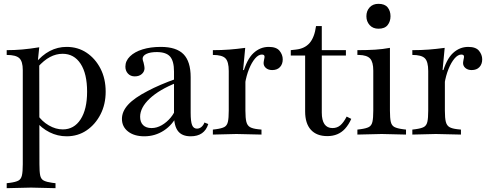

<svg xmlns="http://www.w3.org/2000/svg" viewBox="-20 -700 2556 1003"><path d="M15 283V257L32 255Q62 251 76 243.5Q90 236 94.5 216.5Q99 197 99 158V-334Q99 -379 81 -396Q63 -413 15 -413V-438Q56 -438 96 -441.5Q136 -445 185 -453L178 -385L185 -374L186 158Q186 197 190 216.5Q194 236 209 243.5Q224 251 253 255L270 257V283L142 280ZM328 12Q281 12 239 -9Q197 -30 166 -68L176 -100Q199 -66 235 -45Q271 -24 308 -24Q367 -24 401 -76.5Q435 -129 435 -221Q435 -315 401 -367Q367 -419 307 -419Q273 -419 241 -402Q209 -385 177 -349L163 -368Q199 -412 240 -433.5Q281 -455 328 -455Q387 -455 432.5 -424.5Q478 -394 505 -341.5Q532 -289 532 -221Q532 -155 505 -102.5Q478 -50 432.5 -19Q387 12 328 12Z M976 12Q931 12 910 -15Q889 -42 889 -99V-326Q889 -381 868.5 -404.5Q848 -428 799 -428Q765 -428 745 -418.5Q725 -409 725 -393Q725 -389 726.5 -384Q728 -379 730 -373Q735 -352 735 -344Q735 -326 721 -313.5Q707 -301 684 -301Q662 -301 648.5 -315.5Q635 -330 635 -352Q635 -382 659 -405.5Q683 -429 724.5 -442Q766 -455 820 -455Q901 -455 938.5 -417Q976 -379 976 -297V-111Q976 -65 983.5 -46.5Q991 -28 1009 -28Q1022 -28 1032.5 -37Q1043 -46 1048 -60L1068 -52Q1048 12 976 12ZM734 12Q681 12 649 -13Q617 -38 617 -79Q617 -118 649.5 -153.5Q682 -189 752 -225Q782 -241 820.5 -257.5Q859 -274 902 -289L903 -268Q812 -232 762 -185Q712 -138 712 -90Q712 -62 727.5 -46.5Q743 -31 772 -31Q799 -31 825 -46Q851 -61 871.5 -85.5Q892 -110 901 -140L907 -101Q882 -48 836 -18Q790 12 734 12Z M1092 3V-23L1108 -25Q1138 -29 1152 -36.5Q1166 -44 1170.5 -63.5Q1175 -83 1175 -122V-329Q1175 -378 1157.5 -395.5Q1140 -413 1092 -413V-438Q1138 -438 1177.5 -441Q1217 -444 1261 -450L1250 -334H1262V-122Q1262 -83 1267 -63.5Q1272 -44 1286 -36Q1300 -28 1327 -25L1346 -23V3L1215 0ZM1260 -262 1248 -313Q1269 -390 1304 -422.5Q1339 -455 1384 -455Q1424 -455 1440.5 -434.5Q1457 -414 1457 -390Q1457 -365 1442.5 -349.5Q1428 -334 1402 -334Q1382 -334 1369.5 -344.5Q1357 -355 1357 -371Q1357 -376 1358 -380Q1359 -384 1360 -391Q1361 -395 1361.5 -398Q1362 -401 1362 -404Q1362 -415 1348 -415Q1330 -415 1312.5 -394.5Q1295 -374 1281 -339.5Q1267 -305 1260 -262Z M1690 11Q1634 11 1604 -22Q1574 -55 1574 -118V-410H1499V-438L1526 -441Q1572 -446 1597.5 -475.5Q1623 -505 1631 -564H1661V-112Q1661 -72 1675 -51.5Q1689 -31 1717 -31Q1741 -31 1758 -45.5Q1775 -60 1791 -91L1815 -79Q1809 -65 1800.5 -51.5Q1792 -38 1782 -27Q1747 11 1690 11ZM1654 -410V-438H1787V-410Z M1847 3V-23L1863 -25Q1893 -29 1907 -36.5Q1921 -44 1925.5 -63.5Q1930 -83 1930 -122V-331Q1930 -376 1913.5 -394Q1897 -412 1855 -413H1847V-438Q1900 -438 1939.5 -440.5Q1979 -443 2017 -450V-122Q2017 -83 2021.5 -63.5Q2026 -44 2040.5 -36.5Q2055 -29 2085 -25L2101 -23V3L1974 0ZM1957 -550Q1928 -550 1911 -569Q1894 -588 1894 -615Q1894 -643 1911 -661.5Q1928 -680 1957 -680Q1990 -680 2005 -661.5Q2020 -643 2020 -615Q2020 -588 2005 -569Q1990 -550 1957 -550Z M2134 3V-23L2150 -25Q2180 -29 2194 -36.5Q2208 -44 2212.5 -63.5Q2217 -83 2217 -122V-329Q2217 -378 2199.5 -395.5Q2182 -413 2134 -413V-438Q2180 -438 2219.5 -441Q2259 -444 2303 -450L2292 -334H2304V-122Q2304 -83 2309 -63.5Q2314 -44 2328 -36Q2342 -28 2369 -25L2388 -23V3L2257 0ZM2302 -262 2290 -313Q2311 -390 2346 -422.5Q2381 -455 2426 -455Q2466 -455 2482.5 -434.5Q2499 -414 2499 -390Q2499 -365 2484.5 -349.5Q2470 -334 2444 -334Q2424 -334 2411.5 -344.5Q2399 -355 2399 -371Q2399 -376 2400 -380Q2401 -384 2402 -391Q2403 -395 2403.5 -398Q2404 -401 2404 -404Q2404 -415 2390 -415Q2372 -415 2354.5 -394.5Q2337 -374 2323 -339.5Q2309 -305 2302 -262Z"/></svg>

Font: Baskervville Medium
Style: Regular
Weight: 500
Version: Version 1.100